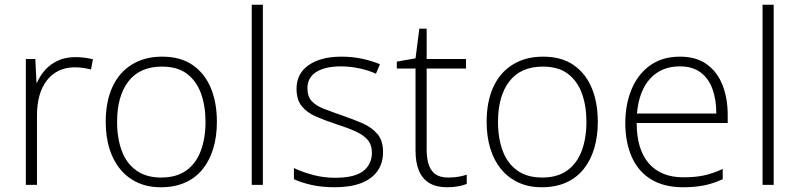

<svg xmlns="http://www.w3.org/2000/svg" viewBox="-20 -780 3372 810"><path d="M297 -539Q318 -539 337 -536.5Q356 -534 372 -530L364 -487Q347 -491 331 -493.5Q315 -496 295 -496Q257 -496 227.5 -481.5Q198 -467 177.5 -440.5Q157 -414 146.5 -377Q136 -340 136 -293V0H89V-531H129L134 -431H136Q149 -461 171 -485.5Q193 -510 225 -524.5Q257 -539 297 -539Z M895 -266Q895 -205 880 -154.5Q865 -104 835.5 -67Q806 -30 761.5 -10Q717 10 659 10Q603 10 560 -10Q517 -30 487 -66.5Q457 -103 441.5 -153.5Q426 -204 426 -266Q426 -351 454 -412.5Q482 -474 536 -507.5Q590 -541 664 -541Q742 -541 793 -505.5Q844 -470 869.5 -408.5Q895 -347 895 -266ZM474 -266Q474 -196 494 -143Q514 -90 555.5 -60.5Q597 -31 660 -31Q724 -31 765.5 -60.5Q807 -90 827 -143.5Q847 -197 847 -266Q847 -333 828 -385.5Q809 -438 769 -468.5Q729 -499 663 -499Q570 -499 522 -437Q474 -375 474 -266Z M1089 0H1042V-760H1089Z M1596 -139Q1596 -92 1572.5 -58.5Q1549 -25 1503.5 -7.5Q1458 10 1392 10Q1337 10 1293.5 0Q1250 -10 1220 -24V-71Q1258 -53 1302.5 -41.5Q1347 -30 1393 -30Q1476 -30 1512.5 -58.5Q1549 -87 1549 -136Q1549 -169 1531 -190Q1513 -211 1479.5 -226Q1446 -241 1399 -256Q1351 -272 1313 -288.5Q1275 -305 1253 -332Q1231 -359 1231 -406Q1231 -470 1282.5 -505.5Q1334 -541 1420 -541Q1467 -541 1508.5 -532Q1550 -523 1583 -509L1566 -469Q1536 -483 1496.5 -491.5Q1457 -500 1418 -500Q1352 -500 1314.5 -476.5Q1277 -453 1277 -408Q1277 -373 1295 -353.5Q1313 -334 1346.5 -321Q1380 -308 1423 -293Q1470 -277 1509 -260Q1548 -243 1572 -215Q1596 -187 1596 -139Z M1871 -31Q1895 -31 1914.5 -34.5Q1934 -38 1949 -43V-4Q1934 2 1913 6Q1892 10 1866 10Q1822 10 1792.5 -7Q1763 -24 1748 -58.5Q1733 -93 1733 -145V-491H1654V-520L1733 -534L1749 -659H1780V-531H1946V-491H1780V-148Q1780 -91 1801 -61Q1822 -31 1871 -31Z M2502 -266Q2502 -205 2487 -154.5Q2472 -104 2442.5 -67Q2413 -30 2368.5 -10Q2324 10 2266 10Q2210 10 2167 -10Q2124 -30 2094 -66.5Q2064 -103 2048.5 -153.5Q2033 -204 2033 -266Q2033 -351 2061 -412.5Q2089 -474 2143 -507.5Q2197 -541 2271 -541Q2349 -541 2400 -505.5Q2451 -470 2476.5 -408.5Q2502 -347 2502 -266ZM2081 -266Q2081 -196 2101 -143Q2121 -90 2162.5 -60.5Q2204 -31 2267 -31Q2331 -31 2372.5 -60.5Q2414 -90 2434 -143.5Q2454 -197 2454 -266Q2454 -333 2435 -385.5Q2416 -438 2376 -468.5Q2336 -499 2270 -499Q2177 -499 2129 -437Q2081 -375 2081 -266Z M2849 -541Q2917 -541 2961.5 -509Q3006 -477 3028 -421.5Q3050 -366 3050 -295V-261H2666Q2666 -150 2717 -91Q2768 -32 2863 -32Q2912 -32 2948 -39.5Q2984 -47 3029 -67V-24Q2990 -6 2951 2Q2912 10 2862 10Q2781 10 2726.5 -23.5Q2672 -57 2645 -118.5Q2618 -180 2618 -261Q2618 -340 2644.5 -403.5Q2671 -467 2722.5 -504Q2774 -541 2849 -541ZM2848 -500Q2771 -500 2723.5 -449Q2676 -398 2667 -301H3002Q3002 -360 2985.5 -405Q2969 -450 2935 -475Q2901 -500 2848 -500Z M3244 0H3197V-760H3244Z"/></svg>

Font: Noto Sans Oriya ExtraLight
Style: Regular
Weight: 250
Version: Version 2.003